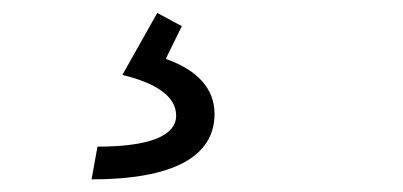

<svg xmlns="http://www.w3.org/2000/svg" viewBox="-20 -44 626 298"><path d="M122.1 234.4C247.6 234.4 313 199.7 313 132.8C313 94.2 287.1 64.9 237.3 47.4L262.2 -3.4L224.1 -23.9L169.9 72.3C224.6 85.4 253.4 106.9 253.4 135.3C253.4 167 211.4 183.6 131.3 183.6Z"/></svg>

Font: Cascadia Code NF Light
Style: Italic
Weight: 300
Italic angle: -10°
Monospace: yes
Designer: Aaron Bell
Foundry: Saja Typeworks
Version: Version 2404.023